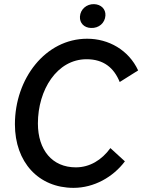

<svg xmlns="http://www.w3.org/2000/svg" viewBox="-20 -894 687 927"><path d="M335 13C434 13 526 -39 583 -115L513 -179C471 -121 413 -86 346 -86C232 -86 163 -170 163 -298C163 -460 255 -608 398 -608C480 -608 530 -567 558 -498L647 -554C601 -653 504 -707 401 -707C199 -707 52 -514 52 -294C52 -111 166 13 335 13ZM419 -759C457 -757 487 -783 489 -819C491 -850 468 -873 434 -874C398 -875 368 -849 366 -814C364 -783 386 -760 419 -759Z"/></svg>

Font: Fixel Text 20240404 Medium
Style: Italic
Weight: 500
Width: 4
Italic angle: -10°
Designer: AlfaBravo + MacPaw
Foundry: Kyrylo Tkachov, Marchela Mozhyna, Serhii Makarenko, Maria Weinstein, Zakhar Kryvoshyya
Version: Version 1.211;Glyphs 3.2 (3225)